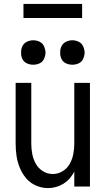

<svg xmlns="http://www.w3.org/2000/svg" viewBox="-20 -954 540 982"><path d="M150 -623Q133 -623 117.5 -630Q102 -637 94.5 -652.5Q87 -668 88 -685Q87 -702 94.5 -717.5Q102 -733 117.5 -740.5Q133 -748 150 -748Q167 -748 182.5 -740.5Q198 -733 205 -717.5Q212 -702 213 -685Q212 -668 205 -652.5Q198 -637 182.5 -630Q167 -623 150 -623ZM350 -623Q333 -623 317.5 -630Q302 -637 294.5 -652.5Q287 -668 288 -685Q287 -702 294.5 -717.5Q302 -733 317.5 -740.5Q333 -748 350 -748Q367 -748 382.5 -740.5Q398 -733 405 -717.5Q412 -702 413 -685Q412 -668 405 -652.5Q398 -637 382.5 -630Q367 -623 350 -623ZM225 8Q194 8 164 -5Q134 -18 113.5 -42.5Q93 -67 81 -96.5Q69 -126 64.5 -157Q60 -188 60 -220V-530H140V-220Q140 -193 145 -166.5Q150 -140 163 -116.5Q176 -93 199.5 -78.5Q223 -64 250 -64Q277 -64 300.5 -78.5Q324 -93 337 -116.5Q350 -140 355 -166.5Q360 -193 360 -220V-530H440V0H360V-76Q350 -58 337 -42Q316 -18 286.5 -5Q257 8 225 8ZM100 -862V-934H400V-862Z"/></svg>

Font: Iosevka SS01
Style: Regular
Weight: 400
Monospace: yes
Designer: Belleve Invis
Foundry: Belleve Invis
Version: 2.3.3; ttfautohint (v1.8.3)